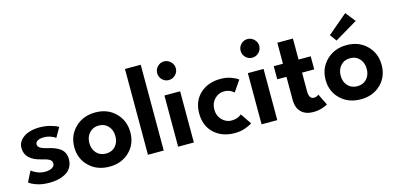

<svg xmlns="http://www.w3.org/2000/svg" viewBox="-65 -1082 3074 1487"><g transform="rotate(-15 1472.0 -338.0)"><path d="M218.5 -422.5Q267 -422.5 310.2 -410Q353.5 -397.5 368.5 -386L325 -310Q312.5 -320 286.5 -329.8Q260.5 -339.5 232 -339.5Q202 -339.5 183 -329.5Q164 -319.5 164 -300.5Q164 -282 184 -270.2Q204 -258.5 244 -249.5Q271.5 -243.5 292.2 -235.5Q313 -227.5 333.5 -213.8Q354 -200 365.2 -177.8Q376.5 -155.5 376.5 -126Q376.5 -95 364.8 -70.5Q353 -46 334.2 -30.8Q315.5 -15.5 289.8 -5.8Q264 4 238 8Q212 12 184 12Q126.5 12 84.2 -2.8Q42 -17.5 23.5 -33.5L66.5 -118Q82.5 -103.5 112.2 -91.2Q142 -79 173.5 -79Q209 -79 230.2 -91.5Q251.5 -104 251.5 -125.5Q251.5 -147 232 -158.2Q212.5 -169.5 172.5 -178.5Q43.5 -208 43.5 -304Q43.5 -341 68.2 -368.5Q93 -396 132.2 -409.2Q171.5 -422.5 218.5 -422.5Z M666.5 12Q568 12 504.2 -49.2Q440.5 -110.5 440.5 -204Q440.5 -298 504.5 -360.2Q568.5 -422.5 666.5 -422.5Q764.5 -422.5 827.2 -360.2Q890 -298 890 -204Q890 -110 827.2 -49Q764.5 12 666.5 12ZM666.5 -317.5Q619.5 -317.5 590.5 -285.5Q561.5 -253.5 561.5 -204.5Q561.5 -155.5 590.5 -124.2Q619.5 -93 666.5 -93Q713.5 -93 742 -124.2Q770.5 -155.5 770.5 -204.5Q770.5 -253.5 741.8 -285.5Q713 -317.5 666.5 -317.5Z M1103 0H976.5V-688H1103Z M1283 -517Q1252.5 -517 1230.8 -538.8Q1209 -560.5 1209 -591.5Q1209 -622 1230.8 -644.2Q1252.5 -666.5 1283 -666.5Q1313.5 -666.5 1336 -644.2Q1358.5 -622 1358.5 -591.5Q1358.5 -561 1336.2 -539Q1314 -517 1283 -517ZM1218.5 0V-410.5H1344.5V0Z M1672 -88.5Q1721 -88.5 1752 -116L1811 -29Q1795 -16 1756.8 -2Q1718.5 12 1670 12Q1570 12 1506.2 -47Q1442.5 -106 1442.5 -205.5Q1442.5 -305 1506.2 -363.8Q1570 -422.5 1670 -422.5Q1718 -422.5 1756.5 -408Q1795 -393.5 1810.5 -379.5L1750.5 -292Q1718.5 -322 1672 -322Q1628.5 -322 1596 -289.2Q1563.5 -256.5 1563.5 -205.5Q1563.5 -154.5 1596 -121.5Q1628.5 -88.5 1672 -88.5Z M1952 -517Q1921.5 -517 1899.8 -538.8Q1878 -560.5 1878 -591.5Q1878 -622 1899.8 -644.2Q1921.5 -666.5 1952 -666.5Q1982.5 -666.5 2005 -644.2Q2027.5 -622 2027.5 -591.5Q2027.5 -561 2005.2 -539Q1983 -517 1952 -517ZM1887.5 0V-410.5H2013.5V0Z M2095 -410.5H2169V-579H2294V-410.5H2391.5V-305.5H2294V-156Q2294 -94 2333.5 -94Q2347 -94 2357.8 -99.2Q2368.5 -104.5 2371.5 -109L2416 -18.5Q2407 -10.5 2373.5 0.8Q2340 12 2299 12Q2240 12 2204.5 -21.8Q2169 -55.5 2169 -122V-305.5H2095Z M2616.5 -476.5 2577.5 -530 2736 -664.5 2799 -585ZM2681.5 12Q2583 12 2519.2 -49.2Q2455.5 -110.5 2455.5 -204Q2455.5 -298 2519.5 -360.2Q2583.5 -422.5 2681.5 -422.5Q2779.5 -422.5 2842.2 -360.2Q2905 -298 2905 -204Q2905 -110 2842.2 -49Q2779.5 12 2681.5 12ZM2681.5 -317.5Q2634.5 -317.5 2605.5 -285.5Q2576.5 -253.5 2576.5 -204.5Q2576.5 -155.5 2605.5 -124.2Q2634.5 -93 2681.5 -93Q2728.5 -93 2757 -124.2Q2785.5 -155.5 2785.5 -204.5Q2785.5 -253.5 2756.8 -285.5Q2728 -317.5 2681.5 -317.5Z"/></g></svg>

Font: League Spartan SemiBold
Style: Regular
Weight: 600
Foundry: The League of Moveable Type
Version: Version 2.002